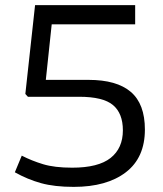

<svg xmlns="http://www.w3.org/2000/svg" viewBox="-20 -720 638 750"><path d="M38 -47 65 -112Q104 -92 148.5 -78.5Q193 -65 262 -65Q364 -65 412 -103Q460 -141 460 -211Q460 -277 421.5 -309.5Q383 -342 289 -342H89L79 -353L117 -700H508V-625H182L159 -408H326Q436 -408 491 -361Q546 -314 546 -214Q546 -104 471.5 -47Q397 10 268 10Q193 10 140.5 -4.5Q88 -19 38 -47Z"/></svg>

Font: Georama
Style: Regular
Weight: 400
Designer: Jean-Baptiste Levee
Foundry: Production Type
Version: Version 1.000